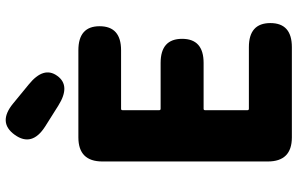

<svg xmlns="http://www.w3.org/2000/svg" viewBox="-204 -834 1039 670"><g transform="rotate(-90 315.0 -499.5)"><path d="M170 0Q86 0 86 -84V-661Q86 -745 170 -745H474Q558 -745 558 -671Q558 -596 474 -596H270Q265 -596 265 -591V-463Q265 -458 270 -458H430Q514 -458 514 -383Q514 -308 430 -308H270Q265 -308 265 -303V-155Q265 -150 270 -150H485Q569 -150 569 -75Q569 0 485 0ZM385 -819Q351 -771 281 -815L208 -861Q136 -907 179 -967Q222 -1027 288 -973L355 -918Q419 -866 385 -819Z"/></g></svg>

Font: Resource Han Rounded KR Heavy
Style: Regular
Weight: 900
Designer: Cyano Hao (round all glyphs); Ryoko NISHIZUKA 西塚涼子 (kana, bopomofo & ideographs); Paul D. Hunt (Latin, Greek & Cyrillic)
Foundry: Cyano Hao
Version: 0.990